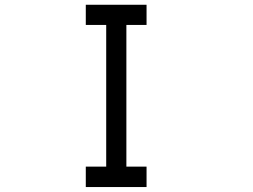

<svg xmlns="http://www.w3.org/2000/svg" viewBox="-20 -712 1040 790"><path d="M333 -26.4H417V-609.4H333V-692.4H583V-609.4H500V-26.4H583V57.6H333Z"/></svg>

Font: KH Dot kagurazaka 12
Style: Regular
Weight: 400
Designer: Original version for X68000 by Keitarou Hiraki (http://hp.vector.co.jp/authors/VA000874/) / TrueType conversion by Homem
Version: Version 1.00.20150527